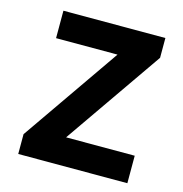

<svg xmlns="http://www.w3.org/2000/svg" viewBox="-99 -743 797 834"><g transform="rotate(15 300.0 -326.0)"><path d="M56.3 0V-89L361.1 -528.5H84.8V-651.9H543.3V-562.9L238.4 -123.6H547V0Z"/></g></svg>

Font: Source Code Pro ExtraLight
Style: Regular
Weight: 200
Monospace: yes
Designer: Paul D. Hunt, Teo Tuominen
Foundry: Adobe
Version: Version 1.026;hotconv 1.1.0;makeotfexe 2.6.0